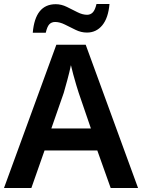

<svg xmlns="http://www.w3.org/2000/svg" viewBox="-20 -941 712 961"><path d="M534 0 467 -188H203L137 0H0L262 -717H409L671 0ZM374 -476Q370 -488 362 -514.5Q354 -541 346.5 -569Q339 -597 335 -615Q328 -581 317 -540.5Q306 -500 299 -476L237 -298H435ZM144 -777Q156 -920 259 -920Q287 -920 314.5 -906.5Q342 -893 367.5 -880Q393 -867 416 -867Q433 -867 444.5 -879Q456 -891 463 -921H528Q522 -851 492 -814.5Q462 -778 415 -778Q386 -778 358.5 -791.5Q331 -805 305 -818Q279 -831 256 -831Q238 -831 227 -819.5Q216 -808 209 -777Z"/></svg>

Font: Noto Sans Lao Looped SemiBold
Style: Regular
Weight: 600
Designer: Mark Frömberg, Ben Mitchell
Foundry: The Fontpad Ltd
Version: Version 1.002; ttfautohint (v1.8.4.7-5d5b)